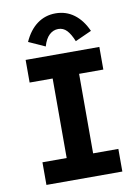

<svg xmlns="http://www.w3.org/2000/svg" viewBox="-91 -883 682 944"><g transform="rotate(-10 250.0 -411.5)"><path d="M63 0V-113H184V-510H69V-623H437V-510H316V-113H442V0ZM178 -671 96 -708Q121 -764 161 -793.5Q201 -823 253 -823Q305 -823 345 -793.5Q385 -764 410 -708L328 -671Q313 -708 295.5 -726.5Q278 -745 253 -745Q228 -745 208.5 -727Q189 -709 178 -671Z"/></g></svg>

Font: Inconsolata Black
Style: Regular
Weight: 900
Monospace: yes
Designer: Raph Levien, Cyreal, Brenton Simpson
Foundry: Raph Levien, Cyreal, Google
Version: Version 3.001; ttfautohint (v1.8.2.53-6de2)